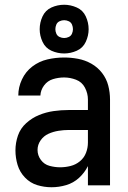

<svg xmlns="http://www.w3.org/2000/svg" viewBox="-20 -780 540 808"><path d="M250 -555Q277 -555 303 -566.5Q329 -578 341 -604Q353 -630 353 -657Q353 -685 341 -711Q329 -737 303 -748.5Q277 -760 250 -760Q222 -760 196.5 -748.5Q171 -737 159 -711Q147 -685 147 -657Q147 -630 159 -604Q171 -578 196.5 -566.5Q222 -555 250 -555ZM250 -620Q240 -620 230.5 -624.5Q221 -629 217 -638.5Q213 -648 213 -657Q213 -667 217 -676.5Q221 -686 230.5 -690.5Q240 -695 250 -695Q260 -695 269.5 -690.5Q279 -686 283 -676.5Q287 -667 287 -657Q287 -648 283 -638.5Q279 -629 269.5 -624.5Q260 -620 250 -620ZM197 8Q228 8 258.5 -1Q289 -10 312.5 -31.5Q336 -53 350 -81V0H443V-361Q443 -391 435.5 -420Q428 -449 409.5 -473Q391 -497 364.5 -512Q338 -527 308.5 -532.5Q279 -538 250 -538Q214 -538 179.5 -530Q145 -522 116.5 -500.5Q88 -479 72.5 -446Q57 -413 57 -378H150Q151 -401 165.5 -420.5Q180 -440 203 -447Q226 -454 250 -454Q275 -454 300 -444.5Q325 -435 337.5 -411Q350 -387 350 -361V-317H269Q237 -317 205.5 -312.5Q174 -308 144.5 -296Q115 -284 90.5 -262Q66 -240 55.5 -209.5Q45 -179 45 -147Q45 -116 54 -86Q63 -56 85 -33Q107 -10 136.5 -1Q166 8 197 8ZM233 -76Q211 -76 188.5 -82Q166 -88 152 -107Q138 -126 138 -149Q138 -171 151 -189.5Q164 -208 184 -217Q204 -226 226 -229.5Q248 -233 269 -233H350V-180Q350 -158 342 -137Q334 -116 316.5 -101.5Q299 -87 277 -81.5Q255 -76 233 -76Z"/></svg>

Font: Iosevka SS08 Medium
Style: Regular
Weight: 500
Monospace: yes
Designer: Belleve Invis
Foundry: Belleve Invis
Version: Version 3.4.3; ttfautohint (v1.8.3)